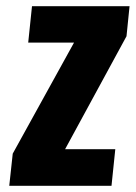

<svg xmlns="http://www.w3.org/2000/svg" viewBox="-20 -598 437 618"><path d="M9.8 0 21 -103.5 218.3 -460.9H70.8L83 -578.1H397L387.2 -481.4L189.5 -117.7H351.1L338.9 0Z"/></svg>

Font: Oswald
Style: Bold
Weight: 700
Designer: Vernon Adams
Foundry: Vernon Adams
Version: 3.0; ttfautohint (v0.94.23-7a4d-dirty) -l 8 -r 50 -G 200 -x 